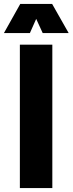

<svg xmlns="http://www.w3.org/2000/svg" viewBox="-68 -956 369 976"><path d="M-48 -788 35 -936H197L281 -788H149L116 -860L84 -788ZM33 0V-729H198V0Z"/></svg>

Font: Mona Sans Condensed ExtraBold
Style: Regular
Weight: 800
Width: 3
Designer: Deni Anggara
Foundry: GitHub
Version: Version 1.001;gftools[0.9.33]